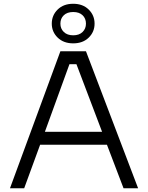

<svg xmlns="http://www.w3.org/2000/svg" viewBox="-20 -1003 789 1023"><path d="M255.9 -877Q255.9 -921.4 287.1 -952.1Q318.4 -982.9 370.1 -982.9Q421.4 -982.9 452.6 -952.1Q483.9 -921.4 483.9 -877Q483.9 -833 452.6 -802.5Q421.4 -772 370.1 -772Q318.8 -772 287.4 -802.5Q255.9 -833 255.9 -877ZM438 -877Q438 -904.3 420.2 -921.6Q402.3 -939 370.1 -939Q337.9 -939 319.8 -921.6Q301.8 -904.3 301.8 -877Q301.8 -850.1 320.1 -832.5Q338.4 -814.9 370.1 -814.9Q401.9 -814.9 419.9 -832.5Q438 -850.1 438 -877ZM108.9 0H33.2L301.8 -730H438L715.8 0H638.2L549.8 -231.9H193.8ZM219.2 -300.8H523.9L387.2 -661.1H350.1Z"/></svg>

Font: Sora Light
Style: Regular
Weight: 300
Designer: Jonathan Barnbrook, Julián Moncada
Foundry: Barnbrook Fonts
Version: Version 2.000